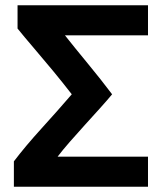

<svg xmlns="http://www.w3.org/2000/svg" viewBox="-20 -713 625 733"><path d="M33 0V-97Q77 -155 137.5 -221.5Q198 -288 254 -353Q220 -397 182 -443Q144 -489 108 -531Q72 -573 47 -604V-693H545V-578H228Q266 -530 315.5 -470Q365 -410 408 -353Q389 -330 361.5 -299.5Q334 -269 304 -236Q274 -203 246.5 -171.5Q219 -140 200 -115H545V0Z"/></svg>

Font: Ubuntu Sans
Style: Bold
Weight: 700
Designer: Dalton Maag Ltd
Foundry: Dalton Maag Ltd
Version: Version 1.006; ttfautohint (v1.8.4.7-5d5b)